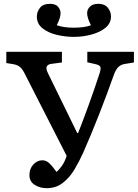

<svg xmlns="http://www.w3.org/2000/svg" viewBox="-20 -971 721 1005"><path d="M224 14Q189 14 161.5 -3.5Q134 -21 134 -54Q134 -88 154.5 -110Q175 -132 202 -132Q221 -132 237 -117.5Q253 -103 276 -71Q285 -78 301.5 -99.5Q318 -121 329 -155L109 -586Q97 -610 84.5 -620.5Q72 -631 50 -635L13 -641V-700H304V-644L251 -637Q231 -635 225 -623.5Q219 -612 231 -588L384 -275H389Q413 -336 441 -412.5Q469 -489 501 -586Q509 -611 505.5 -620.5Q502 -630 481 -635L437 -645V-700H681V-644L632 -636Q614 -633 600.5 -621Q587 -609 577 -582Q542 -483 500 -375.5Q458 -268 416 -173Q395 -126 369.5 -83.5Q344 -41 308.5 -13.5Q273 14 224 14ZM366 -778Q322 -778 277.5 -788.5Q233 -799 203 -822.5Q173 -846 173 -884Q173 -910 189.5 -930.5Q206 -951 241 -951Q271 -951 284 -935.5Q297 -920 297 -902Q297 -893 293 -877.5Q289 -862 277 -839Q313 -826 367 -826Q391 -826 415 -829Q439 -832 456 -839Q445 -860 440.5 -876Q436 -892 436 -902Q436 -922 451 -936.5Q466 -951 495 -951Q528 -951 544.5 -930.5Q561 -910 561 -885Q561 -849 532 -825.5Q503 -802 458.5 -790Q414 -778 366 -778Z"/></svg>

Font: Literata Medium
Style: Regular
Weight: 500
Designer: Latin by Veronika Burian and Jose Scaglione. Greek by Irene Vlachou. Cyrillic by Vera Evstafieva.
Foundry: TypeTogether
Version: Version 3.103; ttfautohint (v1.8.4.7-5d5b);gftools[0.9.29]